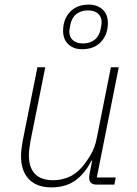

<svg xmlns="http://www.w3.org/2000/svg" viewBox="-20 -799 591 831"><path d="M176 -508 112 -189Q109 -172 107 -155Q105 -138 105 -128Q105 -19 211 -19Q243 -19 275 -31.5Q307 -44 335 -76Q354 -98 372.5 -129Q391 -160 399 -202L460 -508H494L399 -31H481L475 0H399Q366 0 366 -29Q366 -34 366.5 -38.5Q367 -43 368 -49L379 -104H376Q347 -47 305.5 -17.5Q264 12 203 12Q139 12 105 -23.5Q71 -59 71 -123Q71 -137 73 -154.5Q75 -172 78 -188L142 -508ZM336 -586Q313 -586 297.5 -593Q282 -600 272 -611Q262 -622 257.5 -636Q253 -650 253 -664Q253 -716 283 -747.5Q313 -779 364 -779Q386 -779 402 -772Q418 -765 428 -754Q438 -743 442.5 -729Q447 -715 447 -701Q447 -649 417 -617.5Q387 -586 336 -586ZM340 -611Q369 -611 389.5 -627Q410 -643 416 -675Q418 -687 419 -692.5Q420 -698 420 -703Q420 -726 404.5 -740Q389 -754 360 -754Q331 -754 310.5 -738Q290 -722 284 -690Q282 -678 281 -672.5Q280 -667 280 -662Q280 -639 295.5 -625Q311 -611 340 -611Z"/></svg>

Font: IBM Plex Sans ExtLt
Style: Italic
Weight: 200
Italic angle: -11°
Designer: Mike Abbink, Paul van der Laan, Pieter van Rosmalen
Foundry: Bold Monday
Version: Version 3.005